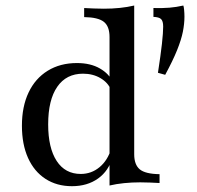

<svg xmlns="http://www.w3.org/2000/svg" viewBox="-20 -652 701 684"><path d="M568.5 -385.5 542.7 -392.7Q552.4 -455.6 556.9 -496Q561.3 -536.3 561.3 -557.3Q561.3 -576.6 554 -583.9Q546.8 -591.1 526.6 -591.9V-623.4Q559.7 -622.6 583.9 -624.6Q608.1 -626.6 633.1 -632.3Q634.7 -629 635.9 -616.9Q637.1 -604.8 637.1 -592.7Q637.1 -567.7 631.5 -539.1Q625.8 -510.5 610.9 -473.4Q596 -436.3 568.5 -385.5ZM370.2 8.9V-520.2Q370.2 -558.1 350 -574.2Q329.8 -590.3 279.8 -591.1V-623.4Q296 -622.6 313.3 -621.8Q330.6 -621 350 -621Q379.8 -621 406.9 -623.8Q433.9 -626.6 458.1 -632.3V-102.4Q458.1 -65.3 477.8 -48.8Q497.6 -32.3 548.4 -31.5V0Q533.1 -0.8 515.7 -1.6Q498.4 -2.4 479.8 -2.4Q450 -2.4 422.2 0.4Q394.4 3.2 370.2 8.9ZM236.3 11.3Q182.3 11.3 141.9 -14.9Q101.6 -41.1 79.8 -89.5Q58.1 -137.9 58.1 -204Q58.1 -272.6 81.9 -322.6Q105.6 -372.6 150 -400Q194.4 -427.4 254 -427.4Q302.4 -427.4 335.9 -408.1Q369.4 -388.7 381.5 -359.7L375 -332.3Q365.3 -357.3 338.3 -373.4Q311.3 -389.5 275.8 -389.5Q216.1 -389.5 183.9 -342.7Q151.6 -296 151.6 -208.9Q151.6 -125 181.9 -78.6Q212.1 -32.3 267.7 -32.3Q305.6 -32.3 334.7 -56.5Q363.7 -80.6 376.6 -123.4L381.5 -93.5Q367.7 -43.5 329.4 -16.1Q291.1 11.3 236.3 11.3Z"/></svg>

Font: Playfair 12pt Medium
Style: Regular
Weight: 500
Designer: Claus Eggers Sørensen
Foundry: Claus Eggers Sørensen
Version: Version 2.000;gftools[0.9.28]